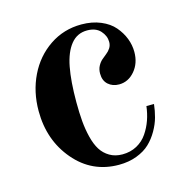

<svg xmlns="http://www.w3.org/2000/svg" viewBox="-79 -545 625 634"><g transform="rotate(-15 234.0 -228.0)"><path d="M416 -151.9Q413.6 -129.4 407.7 -107.9Q401.9 -86.4 389.2 -64.2Q376.5 -42 359.1 -25.4Q341.8 -8.8 314.2 1.7Q286.6 12.2 252.9 12.2Q161.1 12.2 101.6 -57.9Q42 -127.9 42 -228Q42 -293.5 68.4 -347.9Q94.7 -402.3 143.1 -435.1Q191.4 -467.8 252 -467.8Q288.6 -467.8 317.6 -455.6Q346.7 -443.4 363.5 -423.6Q380.4 -403.8 389.2 -381.1Q397.9 -358.4 397.9 -335Q397.9 -296.4 375.7 -270.3Q353.5 -244.1 321.8 -244.1Q299.8 -244.1 284.9 -257.3Q270 -270.5 270 -294.9Q270 -309.6 275.9 -320.6Q281.7 -331.5 289.8 -338.6Q297.9 -345.7 306.2 -352.1Q314.5 -358.4 320.3 -367.4Q326.2 -376.5 326.2 -388.2Q326.2 -409.2 310.5 -426.5Q294.9 -443.8 265.1 -443.8Q231 -443.8 209.5 -417.2Q188 -390.6 179 -343Q169.9 -295.4 169.9 -224.1Q169.9 -187.5 172.4 -158.9Q174.8 -130.4 181.6 -103Q188.5 -75.7 199.7 -57.9Q210.9 -40 229.5 -29.1Q248 -18.1 272.9 -18.1Q300.3 -18.1 322.3 -30Q344.2 -42 357.9 -62.3Q371.6 -82.5 379.4 -105Q387.2 -127.4 390.1 -151.9Z"/></g></svg>

Font: Flanker Steampunk
Style: Bold
Weight: 700
Designer: Alexey Kryukov, Leonardo Di Lena
Foundry: Alexey Kryukov, Leonardo Di Lena
Version: 1.210